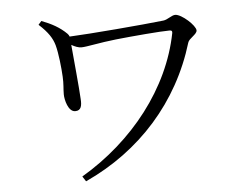

<svg xmlns="http://www.w3.org/2000/svg" viewBox="-52 -772 1104 865"><g transform="rotate(-5 500.0 -339.5)"><path d="M165 -708 151 -692C193 -654 211 -625 220 -593C230 -556 237 -490 239 -450C241 -416 237 -396 237 -370C237 -346 250 -290 282 -290C310 -290 313 -314 311 -343C309 -388 295 -533 290 -589C306 -580 321 -574 335 -574C359 -574 418 -588 493 -596C568 -604 696 -615 737 -615C747 -615 749 -611 748 -603C700 -357 524 -133 288 6L303 29C554 -86 737 -291 816 -553C821 -572 858 -587 858 -605C858 -627 797 -683 768 -683C752 -683 732 -664 713 -662C616 -651 378 -631 286 -627C284 -632 282 -636 278 -640C247 -671 210 -691 165 -708Z"/></g></svg>

Font: Noto Serif CJK TC
Style: Regular
Weight: 400
Designer: Ryoko NISHIZUKA 西塚涼子 (kana & ideographs); Frank Grießhammer (Latin, Greek & Cyrillic); Wenlong ZHANG 张文龙 (bopomofo); San
Foundry: Adobe
Version: Version 2.001;hotconv 1.1.0;makeotfexe 2.6.0